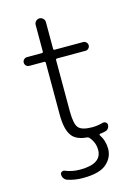

<svg xmlns="http://www.w3.org/2000/svg" viewBox="-134 -788 762 1057"><g transform="rotate(-15 247.0 -259.5)"><path d="M116.2 182.6Q105.5 178.7 98.6 168.9Q91.8 159.2 91.8 146.5Q91.8 137.7 99.6 132.8Q107.4 127.9 115.2 130.9Q156.2 147.5 198.2 147.5Q200.2 147.5 202.1 147.5Q324.2 147.5 324.2 67.4Q324.2 26.4 295.9 -6.8Q291 -12.7 284.2 -13.7Q221.7 -18.6 197.3 -52.7Q169.9 -89.8 169.9 -174.8V-468.8Q169.9 -476.6 162.1 -476.6H78.1Q67.4 -476.6 60.1 -483.9Q52.7 -491.2 52.7 -501.5Q52.7 -511.7 60.1 -519Q67.4 -526.4 78.1 -526.4H162.1Q169.9 -526.4 169.9 -533.2V-685.5Q169.9 -697.3 178.7 -706.1Q187.5 -714.8 199.2 -714.8Q210.9 -714.8 219.7 -706.1Q228.5 -697.3 228.5 -685.5V-533.2Q228.5 -526.4 236.3 -526.4H398.4Q408.2 -526.4 415.5 -519Q422.9 -511.7 422.9 -501.5Q422.9 -491.2 415.5 -483.9Q408.2 -476.6 398.4 -476.6H236.3Q228.5 -476.6 228.5 -468.8V-177.7Q228.5 -104.5 248 -82.5Q267.6 -60.5 326.2 -60.5Q355.5 -60.5 387.7 -69.3Q396.5 -71.3 404.3 -65.9Q412.1 -60.5 412.1 -50.8Q412.1 -40 405.3 -30.8Q398.4 -21.5 386.7 -19.5Q372.1 -15.6 356.4 -14.6Q354.5 -13.7 353.5 -11.7Q352.5 -9.8 353.5 -7.8Q378.9 30.3 378.9 76.2Q378.9 126 338.9 161.1Q298.8 196.3 206.1 196.3Q204.1 196.3 201.2 196.3Q157.2 196.3 116.2 182.6Z"/></g></svg>

Font: Gen Jyuu Gothic P Light
Style: Regular
Weight: 200
Designer: [Source Han Sans]
Ryoko NISHIZUKA  (kana & ideographs); Paul D. Hunt (Latin, Greek & Cyrillic); Wenlong ZHANG  (bopomofo
Version: Version 1.002.20150607